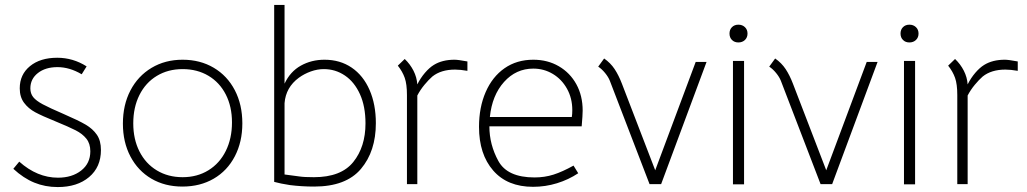

<svg xmlns="http://www.w3.org/2000/svg" viewBox="-20 -747 4162 778"><path d="M34 -63 58 -92Q131 -27 215 -27Q272 -27 309 -56Q346 -85 346 -134Q346 -165 330 -185Q314 -205 286.5 -219Q259 -233 203 -256Q151 -277 123 -292Q95 -307 77.5 -330.5Q60 -354 60 -389Q60 -445 101.5 -479Q143 -513 212 -513Q276 -513 331 -478L311 -446Q262 -475 213 -475Q164 -475 133.5 -451Q103 -427 103 -389Q103 -368 114.5 -353.5Q126 -339 153 -324.5Q180 -310 238 -285Q298 -259 327 -242Q356 -225 372.5 -201Q389 -177 389 -139Q389 -70 341 -29.5Q293 11 214 11Q163 11 119 -7Q75 -25 34 -63Z M478 -246Q478 -322 508.5 -380.5Q539 -439 594 -472Q649 -505 720 -505Q791 -505 846 -472.5Q901 -440 931.5 -381.5Q962 -323 962 -247Q962 -172 931.5 -113.5Q901 -55 846 -23Q791 9 719 9Q648 9 593.5 -23Q539 -55 508.5 -113Q478 -171 478 -246ZM920 -251Q920 -315 895 -364Q870 -413 824.5 -440Q779 -467 720 -467Q661 -467 615.5 -439.5Q570 -412 545 -362Q520 -312 520 -247Q520 -183 545 -133.5Q570 -84 615.5 -56.5Q661 -29 720 -29Q779 -29 824.5 -57Q870 -85 895 -135.5Q920 -186 920 -251Z M1155 3Q1116 -3 1091 -10V-727H1133V-408Q1156 -457 1199 -481Q1242 -505 1295 -505Q1358 -505 1405 -473Q1452 -441 1477.5 -382.5Q1503 -324 1503 -248Q1503 -134 1442.5 -62.5Q1382 9 1253 9Q1203 9 1155 3ZM1461 -247Q1461 -316 1438.5 -365.5Q1416 -415 1377.5 -441Q1339 -467 1292 -467Q1266 -467 1239.5 -457.5Q1213 -448 1191 -432Q1138 -393 1133 -329V-40L1193 -32Q1212 -29 1252 -29Q1362 -29 1411.5 -90.5Q1461 -152 1461 -247Z M1874 -498V-460Q1845 -465 1824 -465Q1767 -465 1732 -437Q1717 -424 1700 -403.5Q1683 -383 1671 -360V-1H1629V-362Q1629 -406 1620 -431.5Q1611 -457 1592 -481L1620 -508Q1642 -487 1655.5 -460.5Q1669 -434 1671 -405Q1684 -431 1702 -452Q1720 -473 1738 -484Q1772 -505 1822 -505Q1836 -505 1874 -498Z M2146 -28Q2187 -28 2223 -39.5Q2259 -51 2304 -76L2323 -45Q2284 -19 2237 -4.5Q2190 10 2140 10Q2036 10 1978.5 -56Q1921 -122 1921 -233Q1921 -312 1948 -374Q1975 -436 2024.5 -470.5Q2074 -505 2141 -505Q2199 -505 2244.5 -478.5Q2290 -452 2315.5 -405.5Q2341 -359 2341 -299Q2341 -281 2337 -235H1963Q1963 -161 1999.5 -94.5Q2036 -28 2146 -28ZM2297 -273Q2299 -284 2299 -301Q2299 -349 2277.5 -387.5Q2256 -426 2220 -447.5Q2184 -469 2141 -469Q2071 -469 2022.5 -415Q1974 -361 1965 -273Z M2404 -477 2428 -510Q2454 -492 2470.5 -467Q2487 -442 2500 -408L2635 -57L2799 -496H2843L2659 -1H2612L2451 -420Q2445 -435 2432 -451Q2419 -467 2404 -477Z M2950 -500H2995V0H2950ZM2936 -611Q2936 -627 2946 -637Q2956 -647 2972 -647Q2988 -647 2998.5 -637Q3009 -627 3009 -611Q3009 -595 2998.5 -585Q2988 -575 2972 -575Q2956 -575 2946 -585Q2936 -595 2936 -611Z M3097 -477 3121 -510Q3147 -492 3163.5 -467Q3180 -442 3193 -408L3328 -57L3492 -496H3536L3352 -1H3305L3144 -420Q3138 -435 3125 -451Q3112 -467 3097 -477Z M3643 -500H3688V0H3643ZM3629 -611Q3629 -627 3639 -637Q3649 -647 3665 -647Q3681 -647 3691.5 -637Q3702 -627 3702 -611Q3702 -595 3691.5 -585Q3681 -575 3665 -575Q3649 -575 3639 -585Q3629 -595 3629 -611Z M4104 -498V-460Q4075 -465 4054 -465Q3997 -465 3962 -437Q3947 -424 3930 -403.5Q3913 -383 3901 -360V-1H3859V-362Q3859 -406 3850 -431.5Q3841 -457 3822 -481L3850 -508Q3872 -487 3885.5 -460.5Q3899 -434 3901 -405Q3914 -431 3932 -452Q3950 -473 3968 -484Q4002 -505 4052 -505Q4066 -505 4104 -498Z"/></svg>

Font: Bellota Text Light
Style: Regular
Weight: 300
Designer: Kemie Guaida
Foundry: Kemie Guaida
Version: Version 4.001